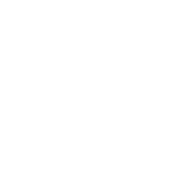

<svg xmlns="http://www.w3.org/2000/svg" viewBox="-34 -384 368 368"><g transform="rotate(-5 150.0 -200.0)"><path d="M200 -150Q200 -150 200 -150Q200 -150 200 -150Q200 -150 200 -150Q200 -150 200 -150Q200 -150 200 -150Q200 -150 200 -150Q200 -150 200 -150Q200 -150 200 -150Q200 -150 200 -150Q200 -150 200 -150Q200 -150 200 -150Q200 -150 200 -150ZM100 -50Q100 -50 100 -50Q100 -50 100 -50Q100 -50 100 -50Q100 -50 100 -50Q100 -50 100 -50Q100 -50 100 -50Q100 -50 100 -50Q100 -50 100 -50Q100 -50 100 -50Q100 -50 100 -50Q100 -50 100 -50Q100 -50 100 -50ZM100 -250Q100 -250 100 -250Q100 -250 100 -250Q100 -250 100 -250Q100 -250 100 -250Q100 -250 100 -250Q100 -250 100 -250Q100 -250 100 -250Q100 -250 100 -250Q100 -250 100 -250Q100 -250 100 -250Q100 -250 100 -250Q100 -250 100 -250ZM200 -350Q200 -350 200 -350Q200 -350 200 -350Q200 -350 200 -350Q200 -350 200 -350Q200 -350 200 -350Q200 -350 200 -350Q200 -350 200 -350Q200 -350 200 -350Q200 -350 200 -350Q200 -350 200 -350Q200 -350 200 -350Q200 -350 200 -350Z"/></g></svg>

Font: TINY 5x3
Style: Regular
Weight: 400
Designer: Jack Halten Fahnestock
Foundry: Velvetyne Type Foundry
Version: Version 1.002